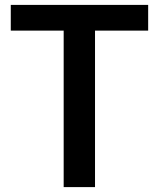

<svg xmlns="http://www.w3.org/2000/svg" viewBox="-20 -760 650 784"><path d="M24 -635H240V4H368V-635H585V-740H24Z"/></svg>

Font: Bithumb Trading Sans Semibold
Style: Regular
Weight: 600
Designer: HamHyungwon
Foundry: Bithumb
Version: Version 1.100;Glyphs 3.1.2 (3151)